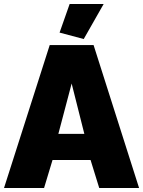

<svg xmlns="http://www.w3.org/2000/svg" viewBox="-22 -934 711 954"><path d="M225 -710H443L669 0H471L428 -139H239L197 0H-2ZM397 -269 334 -519 268 -269ZM394 -740 274 -772 324 -914H493Z"/></svg>

Font: Raleway Black
Style: Regular
Weight: 900
Designer: Matt McInerney, Pablo Impallari, Rodrigo Fuenzalida
Foundry: Matt McInerney, Pablo Impallari, Rodrigo Fuenzalida
Version: Version 4.026